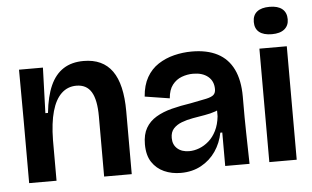

<svg xmlns="http://www.w3.org/2000/svg" viewBox="-51 -787 1432 880"><g transform="rotate(-5 665.5 -347.5)"><path d="M50 0V-286L49 -522H159L152 -313H164Q172 -389 194 -438Q216 -487 254 -511.5Q292 -536 347 -536Q435 -536 478.5 -475Q522 -414 522 -289V0H395V-277Q395 -353 373 -389.5Q351 -426 304 -426Q264 -426 235.5 -399Q207 -372 192 -319Q177 -266 176 -187V0Z M747 14Q705 14 670.5 -1.5Q636 -17 615 -48.5Q594 -80 594 -131Q594 -176 611 -205.5Q628 -235 659 -253.5Q690 -272 731 -282.5Q772 -293 819 -300Q867 -309 892 -314.5Q917 -320 926.5 -329Q936 -338 936 -355Q936 -392 910.5 -413Q885 -434 842 -434Q815 -434 789.5 -424.5Q764 -415 746.5 -392.5Q729 -370 726 -331L612 -349Q616 -401 636.5 -437Q657 -473 690 -494.5Q723 -516 763 -526Q803 -536 845 -536Q915 -536 963 -511Q1011 -486 1035.5 -435.5Q1060 -385 1060 -310V-214Q1060 -179 1061 -143Q1062 -107 1062.5 -71Q1063 -35 1064 0H952Q952 -37 952 -74.5Q952 -112 952 -154H943Q934 -107 908 -69Q882 -31 841 -8.5Q800 14 747 14ZM794 -82Q817 -82 840.5 -91Q864 -100 884.5 -118Q905 -136 919 -164Q933 -192 937 -230V-273L963 -275Q951 -261 928.5 -253Q906 -245 878.5 -240.5Q851 -236 823 -231Q795 -226 771.5 -217Q748 -208 733.5 -192Q719 -176 719 -149Q719 -118 739.5 -100Q760 -82 794 -82Z M1155 0V-522H1281V0ZM1218 -583Q1180 -583 1160 -599Q1140 -615 1140 -646Q1140 -677 1160 -693Q1180 -709 1218 -709Q1256 -709 1276 -692.5Q1296 -676 1296 -645Q1296 -616 1276 -599.5Q1256 -583 1218 -583Z"/></g></svg>

Font: Bricolage Grotesque 72pt SemiBold
Style: Regular
Weight: 600
Version: Version 1.001;gftools[0.9.33.dev8+g029e19f]